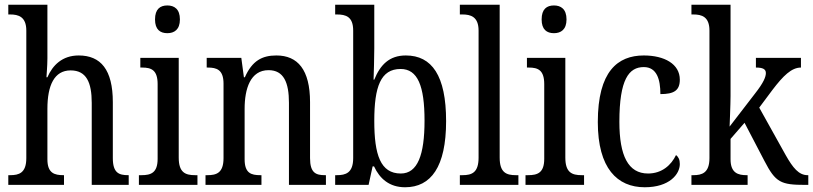

<svg xmlns="http://www.w3.org/2000/svg" viewBox="-20 -780 3430 810"><path d="M15 0H250V-41H248C210 -41 180 -49 180 -108V-321C180 -420 209 -483 278 -483C344 -483 367 -433 367 -346V0H523V-41H521C482 -41 456 -50 456 -113V-349C456 -486 405 -546 312 -546C243 -546 202 -505 180 -454H176C176 -460 180 -501 180 -534V-760H15V-719H23C57 -719 91 -710 91 -651V-113C91 -50 60 -41 23 -41H15Z M686 -640C715 -640 739 -655 739 -698C739 -742 715 -757 686 -757C656 -757 634 -742 634 -698C634 -655 656 -640 686 -640ZM566 0H813V-41H803C762 -41 734 -52 734 -115V-536H572V-495H580C619 -495 645 -484 645 -425V-110C645 -51 617 -41 577 -41H566Z M847 0H1083V-41H1078C1040 -41 1012 -49 1012 -108V-321C1012 -405 1036 -484 1113 -484C1177 -484 1199 -432 1199 -346V0H1355V-41H1351C1313 -41 1288 -50 1288 -113V-349C1288 -486 1236 -546 1146 -546C1086 -546 1044 -524 1013 -454H1009L998 -536H852V-495H857C894 -495 923 -486 923 -427V-113C923 -50 893 -41 855 -41H847Z M1689 10C1798 10 1862 -76 1862 -269C1862 -461 1802 -546 1692 -546C1622 -546 1584 -506 1559 -444H1556C1557 -472 1559 -540 1559 -575V-760H1394V-719H1401C1439 -719 1470 -710 1470 -651V-113C1470 -50 1438 -41 1401 -41H1394V0H1535L1552 -78H1558C1582 -26 1623 10 1689 10ZM1671 -48C1585 -48 1559 -127 1559 -270C1559 -414 1586 -489 1670 -489C1742 -489 1771 -418 1771 -271C1771 -127 1742 -48 1671 -48Z M1920 0H2167V-41H2156C2116 -41 2088 -52 2088 -115V-760H1920V-719H1931C1965 -719 1999 -710 1999 -651V-115C1999 -52 1971 -41 1931 -41H1920Z M2317 -640C2346 -640 2370 -655 2370 -698C2370 -742 2346 -757 2317 -757C2287 -757 2265 -742 2265 -698C2265 -655 2287 -640 2317 -640ZM2197 0H2444V-41H2434C2393 -41 2365 -52 2365 -115V-536H2203V-495H2211C2250 -495 2276 -484 2276 -425V-110C2276 -51 2248 -41 2208 -41H2197Z M2700 10C2804 10 2848 -45 2848 -88C2848 -107 2842 -118 2832 -126C2812 -84 2773 -48 2714 -48C2630 -48 2593 -123 2593 -266C2593 -445 2633 -497 2696 -497C2751 -497 2766 -445 2766 -383C2823 -383 2848 -398 2848 -444C2848 -510 2783 -546 2696 -546C2586 -546 2502 -479 2502 -265C2502 -70 2584 10 2700 10Z M2897 0H3134V-41H3130C3095 -41 3062 -49 3062 -108V-194L3121 -262L3205 -101C3252 -10 3274 0 3378 0H3390V-41H3387C3350 -41 3325 -72 3295 -125L3183 -326L3239 -401C3284 -460 3319 -495 3359 -495V-536H3169V-495C3197 -495 3211 -489 3211 -472C3211 -456 3202 -432 3165 -385L3058 -246C3058 -249 3062 -339 3062 -375V-760H2897V-719H2905C2940 -719 2973 -710 2973 -651V-113C2973 -50 2941 -41 2905 -41H2897Z"/></svg>

Font: Noto Serif Bengali Condensed
Style: Regular
Weight: 400
Width: 3
Designer: Juan Bruce, Universal Thirst, Indian Type Foundry and the Monotype Design Team.
Foundry: Monotype Imaging Inc.
Version: Version 2.003